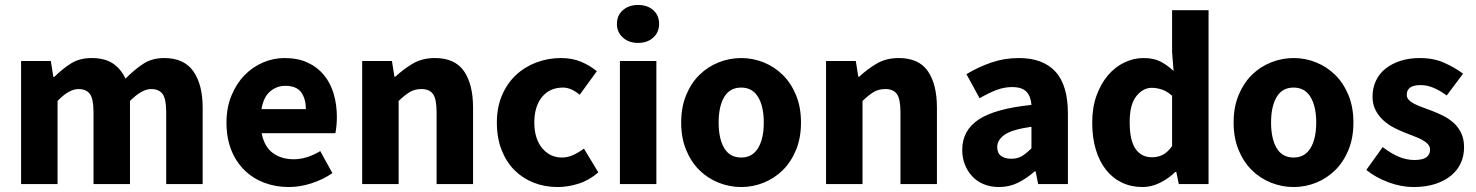

<svg xmlns="http://www.w3.org/2000/svg" viewBox="-20 -742 5950 774"><path d="M65 0V-496H185L195 -432H199Q230 -463 265 -485.5Q300 -508 349 -508Q402 -508 434.5 -486.5Q467 -465 486 -425Q519 -459 555.5 -483.5Q592 -508 642 -508Q722 -508 759.5 -454.5Q797 -401 797 -308V0H650V-289Q650 -343 635.5 -363Q621 -383 589 -383Q552 -383 504 -335V0H357V-289Q357 -343 342.5 -363Q328 -383 296 -383Q258 -383 212 -335V0Z M1144 12Q1091 12 1045 -5.5Q999 -23 965 -56.5Q931 -90 912 -138Q893 -186 893 -248Q893 -308 913 -356.5Q933 -405 965.5 -438.5Q998 -472 1040 -490Q1082 -508 1127 -508Q1180 -508 1219.5 -490Q1259 -472 1285.5 -440Q1312 -408 1325 -364.5Q1338 -321 1338 -270Q1338 -250 1336 -232Q1334 -214 1332 -205H1035Q1045 -151 1079.5 -125.5Q1114 -100 1164 -100Q1217 -100 1271 -133L1320 -44Q1282 -18 1235.5 -3Q1189 12 1144 12ZM1034 -302H1213Q1213 -344 1194 -370Q1175 -396 1130 -396Q1095 -396 1068.5 -373Q1042 -350 1034 -302Z M1440 0V-496H1560L1570 -433H1574Q1606 -463 1644 -485.5Q1682 -508 1733 -508Q1814 -508 1850.5 -455Q1887 -402 1887 -308V0H1740V-289Q1740 -343 1725.5 -363Q1711 -383 1679 -383Q1651 -383 1631 -370.5Q1611 -358 1587 -335V0Z M2228 12Q2176 12 2131.5 -5.5Q2087 -23 2054 -56Q2021 -89 2002 -137.5Q1983 -186 1983 -248Q1983 -310 2004 -358.5Q2025 -407 2060.5 -440Q2096 -473 2143 -490.5Q2190 -508 2241 -508Q2287 -508 2322.5 -493Q2358 -478 2386 -455L2317 -360Q2282 -389 2250 -389Q2196 -389 2165 -351Q2134 -313 2134 -248Q2134 -183 2165.5 -145Q2197 -107 2245 -107Q2269 -107 2291.5 -117.5Q2314 -128 2334 -143L2392 -47Q2355 -15 2312 -1.5Q2269 12 2228 12Z M2479 0V-496H2626V0ZM2552 -569Q2515 -569 2491 -590.5Q2467 -612 2467 -646Q2467 -680 2491 -701Q2515 -722 2552 -722Q2590 -722 2613.5 -701Q2637 -680 2637 -646Q2637 -612 2613.5 -590.5Q2590 -569 2552 -569Z M2968 12Q2921 12 2877 -5.5Q2833 -23 2799.5 -56Q2766 -89 2746 -137.5Q2726 -186 2726 -248Q2726 -310 2746 -358.5Q2766 -407 2799.5 -440Q2833 -473 2877 -490.5Q2921 -508 2968 -508Q3015 -508 3058.5 -490.5Q3102 -473 3135.5 -440Q3169 -407 3189 -358.5Q3209 -310 3209 -248Q3209 -186 3189 -137.5Q3169 -89 3135.5 -56Q3102 -23 3058.5 -5.5Q3015 12 2968 12ZM2968 -107Q3013 -107 3036 -145Q3059 -183 3059 -248Q3059 -313 3036 -351Q3013 -389 2968 -389Q2922 -389 2899.5 -351Q2877 -313 2877 -248Q2877 -183 2899.5 -145Q2922 -107 2968 -107Z M3310 0V-496H3430L3440 -433H3444Q3476 -463 3514 -485.5Q3552 -508 3603 -508Q3684 -508 3720.5 -455Q3757 -402 3757 -308V0H3610V-289Q3610 -343 3595.5 -363Q3581 -383 3549 -383Q3521 -383 3501 -370.5Q3481 -358 3457 -335V0Z M4007 12Q3973 12 3945.5 0.5Q3918 -11 3899 -31.5Q3880 -52 3869.5 -79Q3859 -106 3859 -138Q3859 -216 3925 -260Q3991 -304 4138 -319Q4136 -352 4118.5 -371.5Q4101 -391 4060 -391Q4028 -391 3996.5 -379Q3965 -367 3929 -346L3876 -443Q3924 -472 3976.5 -490Q4029 -508 4088 -508Q4184 -508 4234.5 -453.5Q4285 -399 4285 -284V0H4165L4155 -51H4151Q4119 -23 4084 -5.5Q4049 12 4007 12ZM4057 -102Q4082 -102 4100 -113Q4118 -124 4138 -144V-231Q4060 -220 4030 -199Q4000 -178 4000 -149Q4000 -125 4015.5 -113.5Q4031 -102 4057 -102Z M4586 12Q4540 12 4502.5 -6Q4465 -24 4438.5 -57.5Q4412 -91 4397.5 -139Q4383 -187 4383 -248Q4383 -309 4400.5 -357Q4418 -405 4446.5 -438.5Q4475 -472 4512.5 -490Q4550 -508 4589 -508Q4631 -508 4658 -494Q4685 -480 4711 -456L4705 -532V-701H4852V0H4732L4722 -49H4718Q4692 -23 4657 -5.5Q4622 12 4586 12ZM4624 -108Q4648 -108 4667.5 -118Q4687 -128 4705 -153V-356Q4685 -374 4664 -381Q4643 -388 4623 -388Q4588 -388 4561 -354.5Q4534 -321 4534 -250Q4534 -176 4557.5 -142Q4581 -108 4624 -108Z M5195 12Q5148 12 5104 -5.5Q5060 -23 5026.5 -56Q4993 -89 4973 -137.5Q4953 -186 4953 -248Q4953 -310 4973 -358.5Q4993 -407 5026.5 -440Q5060 -473 5104 -490.5Q5148 -508 5195 -508Q5242 -508 5285.5 -490.5Q5329 -473 5362.5 -440Q5396 -407 5416 -358.5Q5436 -310 5436 -248Q5436 -186 5416 -137.5Q5396 -89 5362.5 -56Q5329 -23 5285.5 -5.5Q5242 12 5195 12ZM5195 -107Q5240 -107 5263 -145Q5286 -183 5286 -248Q5286 -313 5263 -351Q5240 -389 5195 -389Q5149 -389 5126.5 -351Q5104 -313 5104 -248Q5104 -183 5126.5 -145Q5149 -107 5195 -107Z M5678 12Q5629 12 5577.5 -7Q5526 -26 5488 -57L5554 -149Q5588 -123 5619 -110Q5650 -97 5682 -97Q5715 -97 5730 -108Q5745 -119 5745 -139Q5745 -151 5736.5 -160.5Q5728 -170 5713.5 -178Q5699 -186 5681 -192.5Q5663 -199 5644 -207Q5621 -216 5598 -228Q5575 -240 5556 -257.5Q5537 -275 5525 -298.5Q5513 -322 5513 -353Q5513 -387 5526.5 -416Q5540 -445 5565 -465Q5590 -485 5625 -496.5Q5660 -508 5703 -508Q5760 -508 5803 -488.5Q5846 -469 5878 -445L5812 -357Q5785 -377 5759 -388Q5733 -399 5707 -399Q5651 -399 5651 -360Q5651 -348 5659 -339.5Q5667 -331 5680.5 -324Q5694 -317 5711.5 -310.5Q5729 -304 5748 -297Q5772 -288 5795.5 -276.5Q5819 -265 5838.5 -248Q5858 -231 5870 -206.5Q5882 -182 5882 -148Q5882 -114 5869 -85Q5856 -56 5830 -34.5Q5804 -13 5766 -0.5Q5728 12 5678 12Z"/></svg>

Font: TypoPRO Source Sans Pro
Style: Bold
Weight: 700
Designer: Paul D. Hunt
Foundry: Adobe Systems Incorporated
Version: Version 2.020;PS 2.000;hotconv 1.0.86;makeotf.lib2.5.63406